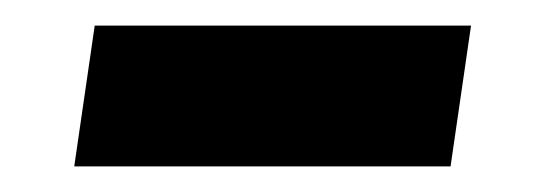

<svg xmlns="http://www.w3.org/2000/svg" viewBox="-20 -331 436 150"><path d="M332 -201H38L54 -311H348Z"/></svg>

Font: Exo 2.0 Extra Bold
Style: Italic
Weight: 800
Italic angle: -8°
Designer: Natanael Gama
Version: Version 1.001;PS 001.001;hotconv 1.0.70;makeotf.lib2.5.58329